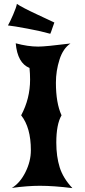

<svg xmlns="http://www.w3.org/2000/svg" viewBox="-20 -963 436 989"><path d="M343 -739Q305 -714 286.5 -656Q268 -598 268 -537Q268 -432 297 -369Q270 -323 270 -228Q270 -157 287.5 -101Q305 -45 353 6Q257 -6 185 -6Q122 -6 41 5Q83 -20 111 -76Q139 -132 139 -189Q139 -306 89 -369Q135 -455 135 -553Q135 -582 132 -613Q70 -638 61 -740Q123 -723 177 -723Q215 -723 343 -739ZM260 -847Q255 -835 249.5 -817.5Q244 -800 239 -789Q194 -802 122 -815.5Q50 -829 21 -832Q31 -849 47.5 -887Q64 -925 67 -943Q93 -925 173.5 -887.5Q254 -850 260 -847Z"/></svg>

Font: NewRocker
Style: Regular
Weight: 400
Designer: Pablo Impallari, Brenda Gallo, Rodrigo Fuenzalida
Foundry: Pablo Impallari, Brenda Gallo, Rodrigo Fuenzalida
Version: Version 1.000